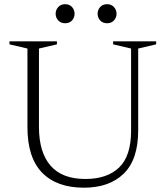

<svg xmlns="http://www.w3.org/2000/svg" viewBox="-20 -862 771 892"><path d="M589 -254.5V-636.5L505.5 -656V-670H705.5V-656L622 -636.5V-256Q622 -121 555 -55.5Q488 10 370 10Q243.5 10 175.5 -60Q107.5 -130 107.5 -271V-636.5L24 -656V-670H244.5V-656L161 -636.5V-272.5Q161 -154.5 214.8 -92.5Q268.5 -30.5 376.5 -30.5Q478 -30.5 533.5 -84Q589 -137.5 589 -254.5ZM282.5 -754Q262.5 -754 250.5 -767.2Q238.5 -780.5 238.5 -798Q238.5 -816 250.5 -829.2Q262.5 -842.5 282.5 -842.5Q303 -842.5 314.8 -829.2Q326.5 -816 326.5 -798Q326.5 -780.5 314.8 -767.2Q303 -754 282.5 -754ZM477.5 -754Q457 -754 445.2 -767.2Q433.5 -780.5 433.5 -798Q433.5 -816 445.2 -829.2Q457 -842.5 477.5 -842.5Q497.5 -842.5 509.5 -829.2Q521.5 -816 521.5 -798Q521.5 -780.5 509.5 -767.2Q497.5 -754 477.5 -754Z"/></svg>

Font: Newsreader Text Light
Style: Regular
Weight: 300
Designer: Hugues Gentile
Foundry: Production Type
Version: Version 1.001